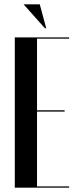

<svg xmlns="http://www.w3.org/2000/svg" viewBox="-20 -873 366 893"><path d="M48.8 -699V0H301.5V-6H152.2V-354H280.5V-360H152.2V-693H301.5V-699ZM189 -741.5 89.5 -853H165L195 -741.5Z"/></svg>

Font: Moniqa Black
Style: Regular
Weight: 900
Designer: Rajesh Rajput
Foundry: Rajesh Rajput
Version: Version 1.000